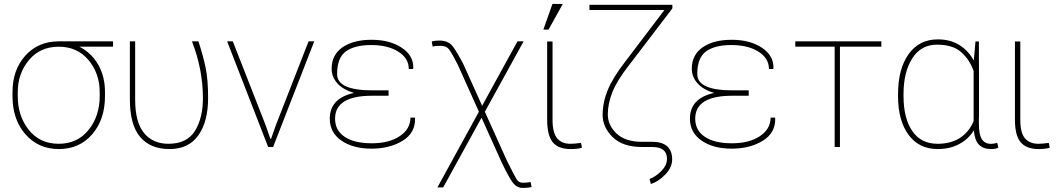

<svg xmlns="http://www.w3.org/2000/svg" viewBox="-20 -735 5288 960"><path d="M68.8 -253.9Q68.8 -154.3 124.3 -85.2Q179.7 -16.1 273.4 -16.1Q367.2 -16.1 422.9 -85.4Q478.5 -154.8 478.5 -253.9V-274.4Q478.5 -367.7 422.6 -434.6Q366.7 -501.5 273.4 -501.5H272.9Q179.7 -501 124.3 -434.1Q68.8 -367.2 68.8 -274.4ZM545.4 -501.5H377Q437 -470.7 470.9 -411.9Q504.9 -353 504.9 -275.4V-254.4Q504.9 -137.2 440.9 -63.5Q377 10.3 274.4 10.3Q171.9 10.3 107.2 -63.5Q42.5 -137.2 42.5 -253.9V-274.4Q42.5 -385.3 106.4 -456.5Q170.4 -527.8 272.9 -528.3H545.4Z M994.6 -244.1Q994.6 -387.2 939.9 -528.3H972.2Q995.6 -456.5 1008.1 -396.5Q1020.5 -336.4 1020.5 -245.6Q1020.5 -127.4 971.9 -58.6Q923.3 10.3 827.6 10.3Q731.9 10.3 680.7 -50.3Q629.4 -110.8 629.4 -237.8V-528.3H655.8V-236.8Q655.8 -123.5 700.2 -69.8Q744.6 -16.1 821.8 -16.1Q914.6 -16.1 954.6 -80.3Q994.6 -144.5 994.6 -244.1Z M1307.1 -111.8 1332 -40.5H1335L1360.4 -111.8L1522.9 -528.3H1551.3L1345.7 -0.5L1346.2 0H1320.8L1115.7 -528.3H1144Z M1842.3 -256.3Q1655.3 -256.8 1655.3 -141.6Q1655.3 -83 1703.6 -50.8Q1752 -18.6 1838.9 -18.6Q1925.8 -18.6 1979 -54.4Q2032.2 -90.3 2032.2 -147H2054.2L2055.2 -144Q2057.6 -70.8 1993.2 -31.2Q1928.7 8.3 1837.4 8.3Q1746.1 8.3 1687.5 -31.7Q1628.9 -71.8 1628.9 -141.6Q1628.9 -244.1 1750.5 -270.5Q1696.3 -285.6 1667.2 -317.9Q1638.2 -350.1 1638.2 -391.6Q1638.2 -460.9 1692.6 -498.5Q1747.1 -536.1 1837.9 -536.1Q1928.7 -536.1 1988.8 -496.3Q2048.8 -456.5 2046.4 -393.1L2045.4 -390.1H2023.9Q2023.9 -443.8 1971.4 -476.8Q1918.9 -509.8 1835.9 -509.8Q1752.9 -509.8 1709.2 -477.8Q1665.5 -445.8 1665.5 -364.5Q1665.5 -283.2 1842.3 -283.2H1922.9V-256.3Z M2175.8 -532.2Q2221.7 -532.2 2243.4 -503.7Q2265.1 -475.1 2296.9 -414.1L2390.6 -206.1L2567.4 -528.3H2598.1L2404.3 -176.3L2513.7 66.4Q2552.2 144 2563 161.4Q2573.7 178.7 2593.3 178.7Q2612.8 178.7 2633.3 175.3L2637.7 199.7Q2623 204.6 2593.8 204.6Q2564.5 204.6 2544.9 179.2Q2525.4 153.8 2489.3 79.1L2387.7 -146.5L2195.8 202.1H2167L2374.5 -176.3L2270 -409.2Q2239.3 -469.7 2225.6 -487.8Q2211.9 -505.9 2184.1 -505.9Q2156.2 -505.9 2143.1 -502L2138.7 -527.3Q2151.9 -532.2 2175.8 -532.2Z M2715.8 -136.2V-527.8H2742.7V-136.2Q2742.7 -70.3 2766.1 -43Q2789.6 -15.6 2833 -16.1Q2852.1 -16.1 2885.3 -20.5L2889.6 3.9Q2867.7 10.3 2834.5 10.3Q2772.5 10.7 2744.1 -23.4Q2715.8 -57.6 2715.8 -136.2ZM2742.2 -715.3H2793.9L2722.7 -586.9H2696.8Z M3314.9 59.1Q3314.9 0 3241.2 0H3190.4Q3093.8 0 3043.5 -49.3Q2993.2 -98.6 2993.2 -160.2Q2993.2 -221.7 3018.3 -283.9Q3043.5 -346.2 3107.9 -429.2L3302.2 -685.1H2927.2V-710.9H3341.8V-692.9L3126 -410.2Q3065.4 -333 3042.2 -274.9Q3019 -216.8 3019 -163.1Q3019 -109.4 3062.5 -67.6Q3106 -25.9 3190.4 -25.9H3240.7Q3292.5 -25.9 3316.7 -2.7Q3340.8 20.5 3340.8 61.5Q3340.8 102.5 3305.9 138.2Q3271 173.8 3234.4 185.1L3227.5 159.7Q3257.3 149.4 3286.1 120.6Q3314.9 91.8 3314.9 59.1Z M3643.1 -256.3Q3456.1 -256.8 3456.1 -141.6Q3456.1 -83 3504.4 -50.8Q3552.7 -18.6 3639.6 -18.6Q3726.6 -18.6 3779.8 -54.4Q3833 -90.3 3833 -147H3855L3856 -144Q3858.4 -70.8 3793.9 -31.2Q3729.5 8.3 3638.2 8.3Q3546.9 8.3 3488.3 -31.7Q3429.7 -71.8 3429.7 -141.6Q3429.7 -244.1 3551.3 -270.5Q3497.1 -285.6 3468 -317.9Q3439 -350.1 3439 -391.6Q3439 -460.9 3493.4 -498.5Q3547.9 -536.1 3638.7 -536.1Q3729.5 -536.1 3789.6 -496.3Q3849.6 -456.5 3847.2 -393.1L3846.2 -390.1H3824.7Q3824.7 -443.8 3772.2 -476.8Q3719.7 -509.8 3636.7 -509.8Q3553.7 -509.8 3510 -477.8Q3466.3 -445.8 3466.3 -364.5Q3466.3 -283.2 3643.1 -283.2H3723.6V-256.3Z M4386.7 -501.5H4179.7V0H4153.3V-501.5H3956.5V-528.3H4386.7Z M4497.6 -254.4Q4497.6 -145 4540.8 -80.6Q4584 -16.1 4668 -16.1Q4736.8 -16.1 4782.2 -47.1Q4827.6 -78.1 4848.1 -129.9V-379.9Q4828.6 -436 4786.4 -473.9Q4744.1 -511.7 4664.6 -511.7Q4585 -511.7 4541.3 -443.1Q4497.6 -374.5 4497.6 -264.6ZM4936 10.3Q4896 10.3 4874.8 -11.5Q4853.5 -33.2 4849.1 -83Q4822.8 -40 4776.4 -14.9Q4730 10.3 4668.5 10.3Q4575.2 10.3 4522.7 -61Q4470.2 -132.3 4470.2 -254.4V-264.6Q4470.2 -390.1 4522.9 -464.1Q4575.7 -538.1 4669.4 -538.1Q4731.4 -538.1 4776.9 -509.8Q4822.3 -481.4 4849.1 -432.1L4857.4 -527.8H4874.5V-445.8Q4874.5 -363.8 4875 -363.8V-148.4L4874.5 -147.5V-114.7Q4874.5 -60.1 4890.1 -37.8Q4905.8 -15.6 4934.6 -15.6Q4945.3 -15.6 4966.3 -20.5L4971.7 3.4Q4957 10.3 4936 10.3Z M5054.7 -136.2V-527.8H5081.5V-136.2Q5081.5 -70.3 5105 -43.2Q5128.4 -16.1 5171.9 -16.1Q5190.9 -16.1 5224.1 -20.5L5228.5 3.9Q5206.5 10.3 5173.3 10.3Q5111.8 10.3 5083.3 -23.7Q5054.7 -57.6 5054.7 -136.2Z"/></svg>

Font: Roboto-Thin
Style: Regular
Weight: 250
Designer: Google
Version: Version 1.100141; 2013; ttfautohint (v0.94.14-c901) -l 8 -r 